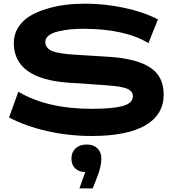

<svg xmlns="http://www.w3.org/2000/svg" viewBox="-20 -735 953 1059"><path d="M81.1 -229Q240.7 -134.8 485.8 -134.8Q601.1 -134.8 657 -150.4Q712.9 -166 712.9 -204.1Q712.9 -213.4 710 -220.7Q707 -228 700.2 -233.6Q693.4 -239.3 685.8 -243.4Q678.2 -247.6 664.8 -251Q651.4 -254.4 639.9 -256.6Q628.4 -258.8 608.6 -260.7Q588.9 -262.7 574 -263.9Q559.1 -265.1 534.2 -267.1L358.9 -278.8Q56.2 -299.8 56.2 -498Q56.2 -545.4 80.3 -583.5Q104.5 -621.6 143.3 -645.5Q182.1 -669.4 234.9 -685.5Q287.6 -701.7 341.1 -708.3Q394.5 -714.8 451.2 -714.8Q556.6 -714.8 664.6 -691.9Q772.5 -668.9 851.1 -627.9L798.8 -497.1Q668.9 -576.2 438 -576.2Q400.9 -576.2 366.9 -572.8Q333 -569.3 300.8 -561.8Q268.6 -554.2 249.3 -539.3Q230 -524.4 230 -503.9Q230 -469.2 267.1 -453.9Q304.2 -438.5 397 -433.1L577.1 -421.9Q731.4 -412.6 807.1 -363.5Q882.8 -314.5 882.8 -213.9Q882.8 -102.1 781.5 -43.5Q680.2 15.1 485.8 15.1Q360.4 15.1 242.2 -11.5Q124 -38.1 29.8 -86.9ZM374 140.1Q374 104.5 397 83.3Q419.9 62 459 62Q495.6 62 517.3 83.3Q539.1 104.5 539.1 140.1Q539.1 186.5 511.2 253.9L491.2 304.2H418L450.2 213.9Q415 213.9 394.5 193.8Q374 173.8 374 140.1Z"/></svg>

Font: Messapia Bold
Style: Regular
Weight: 400
Designer: Luca Marsano
Foundry: Collletttivo
Version: Version 1.000;FEAKit 1.0